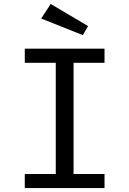

<svg xmlns="http://www.w3.org/2000/svg" viewBox="-20 -953 655 973"><path d="M509.7 -706.2V-634.9H352.8V-71.3H509.7V0H105.6V-71.3H262.6V-634.9H105.6V-706.2ZM236.9 -932.8 426.2 -821 400 -774.9 188.7 -859Z"/></svg>

Font: FiraCode Nerd Font
Style: Regular
Weight: 400
Designer: Carrois Corporate, Edenspiekermann AG, Nikita Prokopov
Foundry: Carrois Corporate, Edenspiekermann AG, Nikita Prokopov
Version: Version 6.002;Nerd Fonts 2.2.2